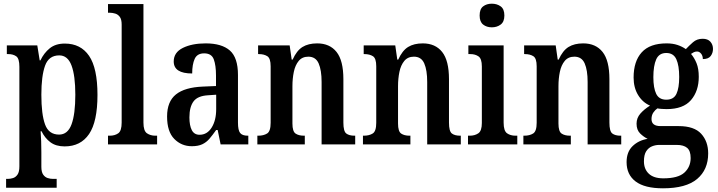

<svg xmlns="http://www.w3.org/2000/svg" viewBox="-20 -782 3887 1040"><path d="M13 235V187H22Q36 187 50.5 182.5Q65 178 75 163.5Q85 149 85 119V-420Q85 -465 68 -477Q51 -489 25 -489H17V-536H182L195 -455H199Q218 -495 249.5 -520.5Q281 -546 331 -546Q417 -546 462.5 -479.5Q508 -413 508 -268Q508 -123 462.5 -56Q417 11 330 11Q283 11 253 -11.5Q223 -34 205 -71H200Q202 -48 203 -17Q204 14 204 43V121Q204 150 214 164Q224 178 238.5 182.5Q253 187 267 187H287V235ZM300 -53Q347 -53 367.5 -108.5Q388 -164 388 -269Q388 -372 367.5 -427Q347 -482 301 -482Q244 -482 224 -426Q204 -370 204 -269Q204 -163 224 -108Q244 -53 300 -53Z M565 0V-47H575Q602 -47 620.5 -60Q639 -73 639 -118V-649Q639 -677 629 -690.5Q619 -704 604 -708.5Q589 -713 575 -713H565V-760H757V-118Q757 -73 776 -60Q795 -47 821 -47H831V0Z M1019 10Q963 10 924 -29.5Q885 -69 885 -151Q885 -232 933 -270.5Q981 -309 1079 -313L1150 -316V-373Q1150 -428 1138 -460.5Q1126 -493 1086 -493Q1048 -493 1034.5 -463Q1021 -433 1021 -384Q921 -384 921 -449Q921 -498 970.5 -522.5Q1020 -547 1094 -547Q1181 -547 1225 -508.5Q1269 -470 1269 -376V-118Q1269 -77 1280.5 -62Q1292 -47 1322 -47H1325V0H1175L1159 -78H1151Q1132 -51 1115 -31Q1098 -11 1075.5 -0.5Q1053 10 1019 10ZM1061 -52Q1102 -52 1126.5 -91Q1151 -130 1151 -191V-269L1108 -266Q1051 -263 1028.5 -233Q1006 -203 1006 -146Q1006 -102 1019 -77Q1032 -52 1061 -52Z M1374 0V-47H1379Q1408 -47 1427 -59Q1446 -71 1446 -117V-423Q1446 -466 1428 -477.5Q1410 -489 1382 -489H1378V-536H1549L1560 -459H1565Q1587 -508 1618.5 -527.5Q1650 -547 1698 -547Q1766 -547 1803 -500.5Q1840 -454 1840 -353V-118Q1840 -71 1855.5 -59Q1871 -47 1900 -47H1904V0H1722V-338Q1722 -402 1706 -438.5Q1690 -475 1650 -475Q1617 -475 1598 -452Q1579 -429 1571.5 -392.5Q1564 -356 1564 -315V-113Q1564 -70 1581 -58.5Q1598 -47 1626 -47H1631V0Z M1946 0V-47H1951Q1980 -47 1999 -59Q2018 -71 2018 -117V-423Q2018 -466 2000 -477.5Q1982 -489 1954 -489H1950V-536H2121L2132 -459H2137Q2159 -508 2190.5 -527.5Q2222 -547 2270 -547Q2338 -547 2375 -500.5Q2412 -454 2412 -353V-118Q2412 -71 2427.5 -59Q2443 -47 2472 -47H2476V0H2294V-338Q2294 -402 2278 -438.5Q2262 -475 2222 -475Q2189 -475 2170 -452Q2151 -429 2143.5 -392.5Q2136 -356 2136 -315V-113Q2136 -70 2153 -58.5Q2170 -47 2198 -47H2203V0Z M2644 -634Q2616 -634 2597 -649Q2578 -664 2578 -698Q2578 -733 2597 -747.5Q2616 -762 2644 -762Q2672 -762 2692 -747.5Q2712 -733 2712 -698Q2712 -664 2692 -649Q2672 -634 2644 -634ZM2515 0V-47H2525Q2552 -47 2571 -60Q2590 -73 2590 -116V-422Q2590 -464 2572 -476.5Q2554 -489 2528 -489H2517V-536H2708V-118Q2708 -73 2726.5 -60Q2745 -47 2772 -47H2782V0Z M2815 0V-47H2820Q2849 -47 2868 -59Q2887 -71 2887 -117V-423Q2887 -466 2869 -477.5Q2851 -489 2823 -489H2819V-536H2990L3001 -459H3006Q3028 -508 3059.5 -527.5Q3091 -547 3139 -547Q3207 -547 3244 -500.5Q3281 -454 3281 -353V-118Q3281 -71 3296.5 -59Q3312 -47 3341 -47H3345V0H3163V-338Q3163 -402 3147 -438.5Q3131 -475 3091 -475Q3058 -475 3039 -452Q3020 -429 3012.5 -392.5Q3005 -356 3005 -315V-113Q3005 -70 3022 -58.5Q3039 -47 3067 -47H3072V0Z M3571 238Q3472 238 3423 201Q3374 164 3374 96Q3374 41 3406.5 9.5Q3439 -22 3488 -30Q3467 -40 3447.5 -59Q3428 -78 3428 -112Q3428 -143 3448.5 -166.5Q3469 -190 3501 -210Q3461 -227 3436.5 -267Q3412 -307 3412 -362Q3412 -450 3456 -498.5Q3500 -547 3591 -547Q3624 -547 3649.5 -538.5Q3675 -530 3695 -516Q3712 -534 3733.5 -553Q3755 -572 3786 -572Q3814 -572 3828 -556Q3842 -540 3842 -517Q3842 -495 3829.5 -478.5Q3817 -462 3787 -462Q3787 -480 3777.5 -491.5Q3768 -503 3756 -503Q3746 -503 3738 -499Q3730 -495 3723 -490Q3741 -469 3753 -439.5Q3765 -410 3765 -366Q3765 -289 3723 -240Q3681 -191 3591 -191Q3581 -191 3565 -192Q3549 -193 3541 -195Q3529 -187 3519 -172.5Q3509 -158 3509 -137Q3509 -99 3558 -99H3656Q3740 -99 3778 -57.5Q3816 -16 3816 49Q3816 137 3756 187.5Q3696 238 3571 238ZM3589 -242Q3629 -242 3644 -273.5Q3659 -305 3659 -365Q3659 -427 3643.5 -461Q3628 -495 3589 -495Q3550 -495 3534.5 -460.5Q3519 -426 3519 -364Q3519 -305 3534.5 -273.5Q3550 -242 3589 -242ZM3573 184Q3653 184 3687 153Q3721 122 3721 74Q3721 35 3702 19Q3683 3 3646 3H3550Q3531 3 3512 10.5Q3493 18 3480.5 37Q3468 56 3468 92Q3468 134 3494.5 159Q3521 184 3573 184Z"/></svg>

Font: Noto Serif Condensed SemiBold
Style: Regular
Weight: 600
Width: 3
Designer: Monotype Design Team
Foundry: Monotype Imaging Inc.
Version: Version 2.013